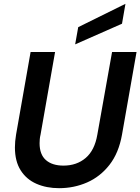

<svg xmlns="http://www.w3.org/2000/svg" viewBox="-20 -972 734 1004"><path d="M289 12Q223 12 170.5 -11Q118 -34 88 -81.5Q58 -129 58 -201Q58 -232 64 -268L140 -700H268L192 -268Q189 -256 188 -244.5Q187 -233 187 -223Q187 -164 220 -135Q253 -106 312 -106Q381 -106 428 -146Q475 -186 489 -268L566 -700H694L618 -268Q601 -172 552.5 -110Q504 -48 435.5 -18Q367 12 289 12ZM373 -740 389 -830 636 -952 618 -848Z"/></svg>

Font: DeepMind Sans
Style: Bold Italic
Weight: 700
Italic angle: -10°
Designer: Jonny Pinhorn / Modifications: Colophon Foundry
Foundry: Colophon Foundry
Version: Version 1.002; ttfautohint (v1.8.2)